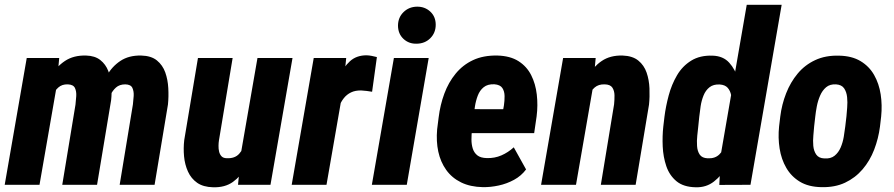

<svg xmlns="http://www.w3.org/2000/svg" viewBox="-24 -770 3725 800"><path d="M211.9 -409.7 140.6 0H-4.4L87.4 -528.3H222.7ZM171.9 -282.2 139.2 -280.3Q143.1 -322.8 154.5 -368.4Q166 -414.1 188.5 -453.1Q210.9 -492.2 246.8 -516.1Q282.7 -540 334.5 -538.6Q371.6 -537.6 394 -519.8Q416.5 -502 427.2 -474.1Q438 -446.3 440.2 -414.3Q442.4 -382.3 439 -352.5L380.4 0H235.4L290.5 -334Q292.5 -350.1 293.7 -369.6Q294.9 -389.2 288.3 -403.3Q281.7 -417.5 258.8 -418.5Q234.4 -419.4 218.8 -405.3Q203.1 -391.1 193.6 -368.9Q184.1 -346.7 179 -323.2Q173.8 -299.8 171.9 -282.2ZM415 -289.1 374 -284.7Q377.4 -326.2 388.4 -371.1Q399.4 -416 420.9 -454.3Q442.4 -492.7 477.5 -516.1Q512.7 -539.6 564 -538.6Q606 -537.6 629.9 -518.1Q653.8 -498.5 664.6 -468.3Q675.3 -438 677.2 -402.8Q679.2 -367.7 675.8 -334.5L620.1 0H474.6L529.8 -335Q531.7 -350.6 533 -370.1Q534.2 -389.6 527.6 -403.8Q521 -418 498 -418.5Q474.1 -418.5 459.2 -405.3Q444.3 -392.1 435.3 -371.6Q426.3 -351.1 422.4 -328.6Q418.5 -306.2 415 -289.1Z M980.5 -135.3 1048.8 -528.3H1194.8L1103 0H967.8ZM1009.8 -238.3 1043.9 -239.3Q1040 -200.2 1029.8 -156Q1019.5 -111.8 999.5 -73.7Q979.5 -35.6 946.5 -12Q913.6 11.7 863.8 10.3Q822.8 9.3 797.6 -8.3Q772.5 -25.9 759.3 -54.9Q746.1 -84 742.9 -118.4Q739.7 -152.8 743.7 -186.5L800.8 -528.3H945.3L888.2 -184.6Q886.7 -175.3 886.5 -162.6Q886.2 -149.9 888.9 -138.4Q891.6 -127 898.7 -119.1Q905.8 -111.3 919.9 -110.8Q954.6 -108.9 972.9 -129.6Q991.2 -150.4 999 -180.9Q1006.8 -211.4 1009.8 -238.3Z M1405.3 -396 1336.4 0H1191.4L1283.2 -528.3H1418.5ZM1546.4 -532.2 1526.4 -387.7Q1515.1 -389.6 1503.7 -391.1Q1492.2 -392.6 1481 -393.1Q1456.5 -393.6 1438.7 -385Q1420.9 -376.5 1408.7 -361.1Q1396.5 -345.7 1389.2 -326.2Q1381.8 -306.6 1377.9 -284.7L1354 -299.8Q1357.9 -330.6 1366.2 -371.3Q1374.5 -412.1 1390.6 -450.9Q1406.7 -489.7 1433.8 -514.6Q1460.9 -539.6 1503.4 -539.6Q1514.6 -539.1 1524.9 -537.1Q1535.2 -535.2 1546.4 -532.2Z M1762.2 -528.3 1670.9 0H1525.4L1617.2 -528.3ZM1634.3 -662.6Q1634.3 -696.8 1657 -719.2Q1679.7 -741.7 1713.4 -742.2Q1746.1 -742.7 1768.8 -721.7Q1791.5 -700.7 1791.5 -667Q1791.5 -633.3 1769 -610.8Q1746.6 -588.4 1712.4 -587.9Q1679.7 -586.9 1657.2 -607.9Q1634.8 -628.9 1634.3 -662.6Z M1988.3 9.8Q1935.5 8.8 1897.2 -10Q1858.9 -28.8 1835.2 -62Q1811.5 -95.2 1802.2 -138.2Q1793 -181.2 1797.4 -231L1803.7 -280.8Q1810.1 -333 1827.4 -379.9Q1844.7 -426.8 1874.5 -463.1Q1904.3 -499.5 1947 -519.5Q1989.7 -539.6 2048.3 -538.6Q2102.1 -537.1 2136.5 -515.1Q2170.9 -493.2 2189.2 -457Q2207.5 -420.9 2212.6 -376.2Q2217.8 -331.5 2211.9 -285.2L2201.7 -215.3H1851.1L1868.7 -315.4L2072.8 -314.9L2075.7 -331.1Q2078.6 -350.1 2078.4 -369.9Q2078.1 -389.6 2069.1 -403.3Q2060.1 -417 2035.6 -418.9Q2007.8 -419.9 1991.5 -406.7Q1975.1 -393.6 1966.8 -371.8Q1958.5 -350.1 1954.8 -325.9Q1951.2 -301.8 1948.7 -280.8L1942.9 -230.5Q1940.4 -209.5 1940.4 -189Q1940.4 -168.5 1945.8 -151.1Q1951.2 -133.8 1964.8 -122.8Q1978.5 -111.8 2004.9 -111.3Q2037.1 -110.4 2065.2 -122.6Q2093.3 -134.8 2116.7 -156.2L2168 -64Q2147.9 -37.1 2117.9 -20.8Q2087.9 -4.4 2054 2.9Q2020 10.3 1988.3 9.8Z M2446.8 -407.7 2376 0H2230.5L2322.3 -528.3H2458ZM2407.2 -281.2 2377.4 -279.8Q2380.9 -321.3 2392.1 -367.2Q2403.3 -413.1 2425.5 -452.4Q2447.8 -491.7 2483.2 -515.9Q2518.6 -540 2570.3 -538.6Q2611.8 -537.1 2635.7 -517.6Q2659.7 -498 2670.2 -467.5Q2680.7 -437 2682.1 -401.9Q2683.6 -366.7 2680.2 -334L2624.5 0H2479.5L2534.7 -335.4Q2536.6 -354 2536.4 -372.8Q2536.1 -391.6 2527.6 -404.8Q2519 -418 2495.6 -418.5Q2469.7 -419.4 2453.6 -405.3Q2437.5 -391.1 2428.5 -369.4Q2419.4 -347.7 2414.8 -323.7Q2410.2 -299.8 2407.2 -281.2Z M2979.5 -127 3087.4 -750H3232.9L3103 0L2973.1 0.5ZM2739.7 -242.2 2744.6 -283.7Q2750 -326.7 2762.2 -372.3Q2774.4 -418 2796.9 -456.3Q2819.3 -494.6 2856 -517.3Q2892.6 -540 2945.3 -538.1Q2989.3 -536.6 3014.4 -508.8Q3039.6 -481 3051.3 -440.2Q3063 -399.4 3065.4 -356.9Q3067.9 -314.5 3066.4 -282.7L3061 -239.7Q3054.7 -205.1 3041.5 -161.9Q3028.3 -118.7 3005.9 -78.9Q2983.4 -39.1 2950.9 -13.7Q2918.5 11.7 2874.5 10.3Q2823.7 9.3 2794.4 -15.1Q2765.1 -39.6 2752.2 -77.9Q2739.3 -116.2 2737.3 -159.7Q2735.4 -203.1 2739.7 -242.2ZM2889.6 -283.7 2885.3 -241.7Q2883.8 -226.6 2881.3 -204.8Q2878.9 -183.1 2880.4 -161.6Q2881.8 -140.1 2891.6 -125.7Q2901.4 -111.3 2924.8 -110.4Q2955.6 -108.9 2973.4 -126.7Q2991.2 -144.5 3000 -170.9Q3008.8 -197.3 3011.2 -222.2L3022 -299.3Q3023.4 -314.9 3024.7 -334.7Q3025.9 -354.5 3022.5 -373Q3019 -391.6 3008.1 -404.1Q2997.1 -416.5 2975.1 -418Q2948.7 -419.4 2932.4 -406.5Q2916 -393.6 2907.5 -372.3Q2898.9 -351.1 2895.3 -327.4Q2891.6 -303.7 2889.6 -283.7Z M3222.2 -243.2 3227.1 -284.2Q3233.4 -335 3251.5 -381.1Q3269.5 -427.2 3299.6 -463.4Q3329.6 -499.5 3372.6 -519.5Q3415.5 -539.6 3471.7 -538.1Q3525.4 -537.1 3561.5 -515.4Q3597.7 -493.7 3618.2 -457.5Q3638.7 -421.4 3645.5 -376.7Q3652.3 -332 3647.5 -284.7L3642.6 -242.7Q3636.2 -192.9 3618.4 -146.5Q3600.6 -100.1 3570.1 -64.5Q3539.6 -28.8 3497.1 -8.8Q3454.6 11.2 3398.4 9.8Q3344.7 8.8 3308.8 -12.9Q3272.9 -34.7 3252.2 -70.6Q3231.4 -106.4 3224.4 -151.1Q3217.3 -195.8 3222.2 -243.2ZM3373 -284.7 3368.2 -242.7Q3367.2 -227.5 3365 -205.8Q3362.8 -184.1 3364.7 -162.4Q3366.7 -140.6 3377.2 -125.7Q3387.7 -110.8 3410.6 -109.9Q3437 -107.9 3453.4 -121.1Q3469.7 -134.3 3478.8 -155.5Q3487.8 -176.8 3491.7 -200.2Q3495.6 -223.6 3498 -243.7L3502.9 -285.6Q3503.9 -299.8 3505.9 -321.8Q3507.8 -343.8 3505.6 -365.2Q3503.4 -386.7 3493.2 -401.9Q3482.9 -417 3459.5 -418.5Q3434.1 -419.9 3418.2 -406.5Q3402.3 -393.1 3393.1 -371.6Q3383.8 -350.1 3379.4 -326.9Q3375 -303.7 3373 -284.7Z"/></svg>

Font: Roboto Condensed ExtraBold
Style: Italic
Weight: 800
Italic angle: -12°
Designer: Christian Robertson
Foundry: Google
Version: Version 3.008; 2023